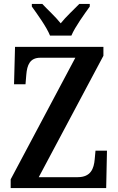

<svg xmlns="http://www.w3.org/2000/svg" viewBox="-20 -951 599 971"><path d="M233 -771H341C360 -816 407 -880 434 -918V-931H381C354 -903 313 -866 287 -833C261 -866 220 -903 194 -931H141V-918C168 -880 215 -816 233 -771ZM34 0H517L521 -189H463L459 -146C455 -98 439 -55 373 -55H176L503 -669V-714H56L51 -525H109L113 -573C117 -622 131 -659 184 -659H361L34 -44Z"/></svg>

Font: Noto Serif Bengali Condensed SemiBold
Style: Regular
Weight: 600
Width: 3
Designer: Juan Bruce, Universal Thirst, Indian Type Foundry and the Monotype Design Team.
Foundry: Monotype Imaging Inc.
Version: Version 2.003